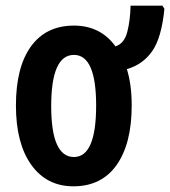

<svg xmlns="http://www.w3.org/2000/svg" viewBox="-20 -645 598 675"><path d="M426 -402Q482 -418 515 -465Q548 -512 558 -614L551 -625H439Q438 -574 427.5 -533Q417 -492 386 -482Q333 -555 240 -555Q142 -555 89 -482Q36 -409 36 -274Q36 -141 90 -65.5Q144 10 238 10Q337 10 390 -65Q443 -140 443 -274Q443 -348 426 -402ZM240 -452Q318 -452 318 -274Q318 -93 240 -93Q160 -93 160 -272Q160 -452 240 -452Z"/></svg>

Font: Noto Sans UI Condensed
Style: Bold
Weight: 700
Width: 3
Designer: Monotype Design Team
Foundry: Monotype Imaging Inc.
Version: 1.001